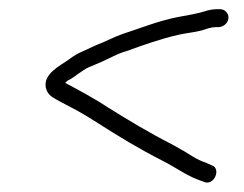

<svg xmlns="http://www.w3.org/2000/svg" viewBox="-20 -461 531 417"><path d="M458.2 -441H451.2C444.6 -441 437.5 -440 429.9 -438C407.3 -430.7 390.2 -428.6 363.9 -423.5C324.1 -415.7 281.4 -398.5 245.6 -387C224.4 -379.4 208.7 -370.3 189 -363L160.7 -350C149.5 -345.3 139.2 -339.3 129.8 -332C111.2 -318.3 74.1 -301.7 79.4 -271C83.6 -252.4 96.7 -248.5 113.1 -239L147.2 -221C161.7 -213 176.1 -204.3 190.4 -195C237.6 -164.8 281.5 -138.1 332.7 -112C363.7 -96.3 381.4 -81.9 409.4 -71L422.9 -66C445.1 -56.1 461.3 -95.6 439.7 -102L426.3 -108C417.9 -110.7 408.7 -115 398.7 -121C387.5 -128.3 372.7 -137 354.4 -147C303.7 -172.8 260.7 -198.9 213.9 -228C186.7 -246.2 148.4 -266.8 121.5 -281C124.5 -284.3 127 -286.3 129.1 -287C140.3 -292.3 158.9 -308.9 173 -315L201.3 -327C218.9 -334.8 234.6 -344.4 254.7 -350C288.2 -362.1 330 -377.1 367.9 -385.5C387.8 -389.9 401.1 -390.4 418.4 -395C426.7 -397.7 438.5 -402 447.1 -402H454.1C464.7 -402 475 -410.4 476.1 -421C477.2 -431.6 468.8 -441 458.2 -441Z"/></svg>

Font: Just Breathe
Style: Obl2
Weight: 400
Foundry: Cannot Into Space Fonts
Version: Version 0.72